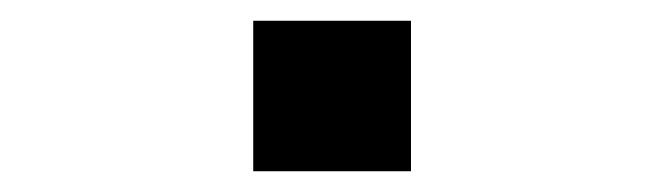

<svg xmlns="http://www.w3.org/2000/svg" viewBox="-20 -466 640 185"><path d="M224 -301V-446H376V-301Z"/></svg>

Font: Chivo Mono SemiBold
Style: Regular
Weight: 600
Monospace: yes
Designer: Hector Gatti
Foundry: Omnibus-Type
Version: Version 1.008